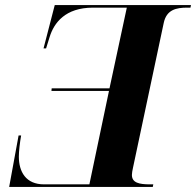

<svg xmlns="http://www.w3.org/2000/svg" viewBox="-20 -734 770 754"><path d="M16 0H580L582 -10H569C527 -10 498 -16 498 -47C498 -55 500 -64 502 -74L623 -644C634 -696 672 -704 715 -704H728L730 -714H195L151 -544H161L175 -589C192 -644 236 -704 345 -704H478L410 -387H183L182 -377H408L331 -10H153C81 -10 54 -60 54 -119C54 -139 58 -175 63 -202H53Z"/></svg>

Font: Noto Serif Display
Style: Bold Italic
Weight: 700
Italic angle: -12°
Designer: Monotype Design Team
Foundry: Monotype Imaging Inc.
Version: Version 2.009